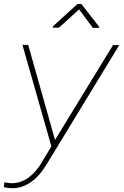

<svg xmlns="http://www.w3.org/2000/svg" viewBox="-36 -761 643 994"><path d="M249 -36.1 257.8 -51.3 549.3 -527.8H581.5L206.5 87.9Q191.4 112.8 173.1 135.5Q154.8 158.2 132.8 175.3Q110.8 192.4 84.7 202.9Q58.6 213.4 27.3 213.4Q16.1 213.4 5.6 211.9Q-4.9 210.4 -16.1 208L-13.7 183.1Q-4.4 184.6 4.9 186Q14.2 187.5 23.9 187.5Q49.8 187.5 72.5 179.2Q95.2 170.9 114.3 156.5Q133.3 142.1 149.4 123Q165.5 104 178.2 83L230 -3.4L80.1 -528.8H109.9ZM477.5 -622.1 476.6 -617.2 444.8 -616.7 373.5 -712.4 269 -617.7H237.3L237.8 -624.5L365.2 -740.7H384.8Z"/></svg>

Font: Roboto Mono Thin
Style: Italic
Weight: 250
Designer: Google
Version: Version 2.000985; 2015; ttfautohint (v1.3)